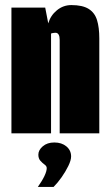

<svg xmlns="http://www.w3.org/2000/svg" viewBox="-20 -525 431 756"><path d="M25 0V-495H158L170 -433Q179 -464 204 -484.5Q229 -505 261 -505Q305 -505 329 -490Q353 -475 362 -446Q371 -417 371 -374V0H215V-368Q215 -375 214 -380Q213 -385 211 -388.5Q209 -392 206 -394Q203 -396 198 -396Q196 -396 192.5 -395.5Q189 -395 186 -394.5Q183 -394 181 -393V0ZM129 211Q146 187 155 168Q164 149 164 137Q164 129 155.5 123Q147 117 139 108Q131 99 131 84Q131 66 148.5 51Q166 36 194 36Q223 36 241.5 51.5Q260 67 260 91Q260 106 249 128.5Q238 151 222.5 173Q207 195 191 211Z"/></svg>

Font: Alumni Sans Black
Style: Regular
Weight: 900
Designer: Robert E. Leuschke
Foundry: Robert E. Leuschke
Version: Version 1.018